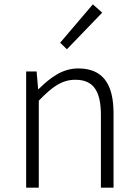

<svg xmlns="http://www.w3.org/2000/svg" viewBox="-20 -861 633 881"><path d="M100 0H158V-399C220 -463 264 -495 326 -495C408 -495 443 -444 443 -333V0H501V-341C501 -478 450 -547 339 -547C266 -547 211 -505 157 -452H155L148 -533H100ZM287 -635 449 -803 406 -841 256 -665Z"/></svg>

Font: Noto Sans CJK KR Light
Style: Regular
Weight: 300
Designer: Ryoko NISHIZUKA (kana & ideographs); Paul D. Hunt (Latin, Greek & Cyrillic); Wenlong ZHANG (bopomofo); Sandoll Communica
Foundry: Adobe Systems Incorporated
Version: Version 1.004;PS 1.004;hotconv 1.0.82;makeotf.lib2.5.63406